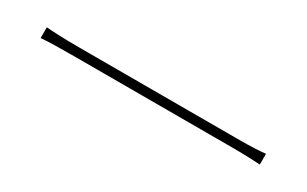

<svg xmlns="http://www.w3.org/2000/svg" viewBox="30 -678 940 588"><g transform="rotate(30 500.0 -384.0)"><path d="M112 -403V-365C137 -367 176 -368 230 -368C261 -368 730 -368 790 -368C837 -368 870 -366 887 -365V-403C869 -401 842 -399 789 -399C730 -399 259 -399 230 -399C169 -399 136 -401 112 -403Z"/></g></svg>

Font: Harano Aji Gothic TW ExtraLight
Style: Regular
Weight: 250
Foundry: Masamichi Hosoda
Version: HaranoAjiGothicTW-ExtraLight version 20230610;ttx 4.39.4